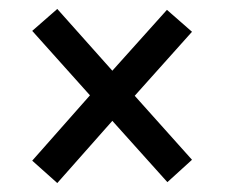

<svg xmlns="http://www.w3.org/2000/svg" viewBox="-20 -573 505 429"><path d="M108 -164 231 -303 354 -166 409 -216 281 -359 409 -502 353 -551 231 -415 108 -553 52 -504 181 -360 52 -214Z"/></svg>

Font: Noto Serif Tamil Condensed Black
Style: Regular
Weight: 900
Width: 3
Designer: Indian Type Foundry, Tom Grace, and the Monotype Design Team
Foundry: Monotype Imaging Inc.
Version: Version 2.004